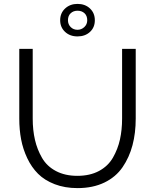

<svg xmlns="http://www.w3.org/2000/svg" viewBox="-20 -961 795 986"><path d="M378 -941Q417 -941 442 -917.5Q467 -894 467 -857Q467 -820 442 -797Q417 -774 378 -774Q339 -774 314 -797.5Q289 -821 289 -857Q289 -894 314.5 -917.5Q340 -941 378 -941ZM329 -857Q329 -836 343 -822Q357 -808 378 -808Q398 -808 413 -822Q428 -836 428 -857Q428 -880 414 -893Q400 -906 378 -906Q357 -906 343 -893Q329 -880 329 -857ZM378 5Q313 5 261 -15Q209 -35 175.5 -68.5Q142 -102 120 -148.5Q98 -195 88.5 -245Q79 -295 79 -352V-710H148V-352Q148 -293 159.5 -243Q171 -193 196 -150Q221 -107 267.5 -82.5Q314 -58 377 -58Q442 -58 488.5 -83Q535 -108 560 -151.5Q585 -195 596 -244.5Q607 -294 607 -352V-710H677V-352Q677 -278 660.5 -215.5Q644 -153 609.5 -102.5Q575 -52 516 -23.5Q457 5 378 5Z"/></svg>

Font: Raleway-v4020
Style: Regular
Weight: 400
Designer: Matt McInerney, Pablo Impallari, Rodrigo Fuenzalida
Foundry: Matt McInerney, Pablo Impallari, Rodrigo Fuenzalida
Version: Version 4.020;PS 004.020;hotconv 1.0.88;makeotf.lib2.5.64775